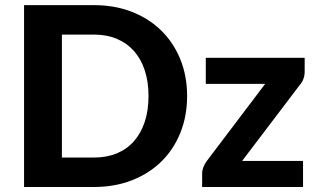

<svg xmlns="http://www.w3.org/2000/svg" viewBox="-20 -746 1264 766"><path d="M726.5 -363Q726.5 -283.5 699.8 -216.8Q673 -150 624.2 -102Q575.5 -54 507 -27Q438.5 0 355 0H76V-725.5H355Q438.5 -725.5 507 -698.5Q575.5 -671.5 624.2 -623.2Q673 -575 699.8 -508.5Q726.5 -442 726.5 -363ZM572.5 -363Q572.5 -420 557.5 -465.5Q542.5 -511 514.5 -542.5Q486.5 -574 446.2 -591Q406 -608 355 -608H227V-117.5H355Q406 -117.5 446.2 -134.2Q486.5 -151 514.5 -182.8Q542.5 -214.5 557.5 -260Q572.5 -305.5 572.5 -363ZM1195.5 -459.5Q1195.5 -445 1190.5 -431.2Q1185.5 -417.5 1177.5 -409L946 -104H1189V0H786.5V-57Q786.5 -65.5 791.2 -78.5Q796 -91.5 804.5 -103L1038 -411.5H801V-515.5H1195.5Z"/></svg>

Font: Lato 2
Style: Regular
Weight: 800
Designer: Lukasz Dziedzic with Adam Twardoch and Botio Nikoltchev
Foundry: tyPoland Lukasz Dziedzic
Version: Version 2.015; 2015-08-06; http://www.latofonts.com/